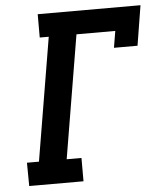

<svg xmlns="http://www.w3.org/2000/svg" viewBox="-53 -781 705 828"><g transform="rotate(-5 300.0 -367.5)"><path d="M40 0 39 -101H91L180 -634H141V-735H586L558 -562H456L468 -634H300L211 -101H275V0Z"/></g></svg>

Font: Iosevka Etoile
Style: Bold Italic
Weight: 700
Italic angle: -9°
Designer: Belleve Invis
Foundry: Belleve Invis
Version: Version 28.1.0; ttfautohint (v1.8.4)